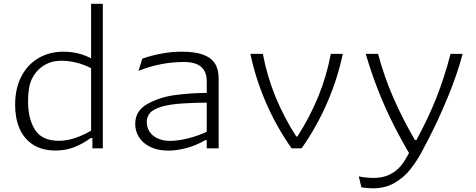

<svg xmlns="http://www.w3.org/2000/svg" viewBox="-20 -785 2520 1016"><path d="M462 -765H524V0H469V-68L462 -75ZM316.5 -511.5Q367.5 -511.5 414.2 -496.5Q461 -481.5 499.5 -453L487.5 -409.5Q445 -436 398.5 -449.8Q352 -463.5 305.5 -463.5Q273.5 -463.5 249 -455.8Q224.5 -448 199.5 -430Q168 -407 148.2 -366.2Q128.5 -325.5 128.5 -248.5Q128.5 -155.5 165.5 -97.8Q202.5 -40 291.5 -40Q337.5 -40 384.2 -57Q431 -74 477 -102.5L474 -54.5H459.5Q419 -24.5 373.8 -6.5Q328.5 11.5 274 11.5Q202 11.5 154 -20Q106 -51.5 83 -105.8Q60 -160 60 -230Q60 -316.5 92.8 -380Q125.5 -443.5 183.5 -477.5Q241.5 -511.5 316.5 -511.5Z M1074 0V-355Q1074 -392 1059 -414.5Q1044 -437 1017.5 -447Q991 -457 955.5 -457Q892 -457 831.5 -445.2Q771 -433.5 713 -410L733 -474.5Q778.5 -491 833 -501.2Q887.5 -511.5 942 -511.5Q1010.5 -511.5 1053.8 -496Q1097 -480.5 1117 -449.5Q1137 -418.5 1137 -371V0ZM835.5 -220.5Q790 -207 773.2 -186.5Q756.5 -166 756.5 -139Q756.5 -111.5 771 -88.8Q785.5 -66 813.8 -52.8Q842 -39.5 881 -39.5Q920.5 -39.5 975.8 -53Q1031 -66.5 1084 -92.5L1088.5 -43.5H1066.5Q1014.5 -13.5 963.8 -0.8Q913 12 872.5 12Q815 12 775.2 -7.5Q735.5 -27 715.5 -59Q695.5 -91 695.5 -129.5Q695.5 -199 760.5 -235.2Q825.5 -271.5 910.2 -282.5Q995 -293.5 1084 -293.5V-242Q1012 -242 944.8 -237.5Q877.5 -233 835.5 -220.5Z M1547.5 -63H1554Q1620.5 -166.5 1664.8 -275.5Q1709 -384.5 1730.5 -500H1794Q1767.5 -372.5 1712.8 -244.8Q1658 -117 1576 0H1523Q1441 -117 1386.2 -244.8Q1331.5 -372.5 1305 -500H1371Q1392.5 -384.5 1436.8 -275.5Q1481 -166.5 1547.5 -63Z M2175.5 -44H2183.5Q2245.5 -157.5 2289 -267.2Q2332.5 -377 2364 -500H2428Q2399.5 -391.5 2349.5 -270.5Q2299.5 -149.5 2246 -46.5L2217 9Q2186.5 67 2151.5 111Q2116.5 155 2067.2 183.2Q2018 211.5 1954.5 211.5Q1926.5 211.5 1892.5 206.5L1878.5 148.5Q1920 156.5 1957 156.5Q2002.5 156.5 2036.2 141.2Q2070 126 2091.5 103.2Q2113 80.5 2128.5 53L2155 6L2165 23L2156.5 45Q2105 -40.5 2061.8 -126.5Q2018.5 -212.5 1981.5 -306Q1944.5 -399.5 1915.5 -500H1980.5Q2013.5 -377 2062.5 -265.5Q2111.5 -154 2175.5 -44Z"/></svg>

Font: Monaspace Argon Var
Style: Regular
Weight: 400
Designer: Riley Cran and the Lettermatic Team
Version: Version 1.000 (Monaspace Argon Var)